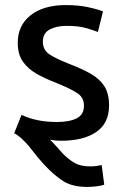

<svg xmlns="http://www.w3.org/2000/svg" viewBox="-20 -552 491 757"><path d="M324 185Q266 185 230 162.5Q194 140 153 96Q126 66 108.5 42.5Q91 19 73 2Q57 -15 36 -27L65 -99Q124 -71 204 -71Q254 -71 282.5 -85.5Q311 -100 311 -135Q311 -167 286 -184Q261 -201 200 -226Q158 -242 124.5 -261Q91 -280 70.5 -308.5Q50 -337 50 -384Q50 -452 101 -492Q152 -532 239 -532Q290 -532 328.5 -523.5Q367 -515 386 -507L366 -426Q348 -433 319 -441.5Q290 -450 242 -450Q202 -450 175.5 -435.5Q149 -421 149 -388Q149 -355 174.5 -338Q200 -321 253 -300Q303 -281 338 -261Q373 -241 391.5 -212Q410 -183 410 -136Q410 -66 359.5 -31.5Q309 3 220 3Q211 3 199.5 2Q188 1 177 -1Q186 7 199 21.5Q212 36 228 54Q252 78 275 91Q298 104 337 104Q356 104 381 99L391 176Q378 181 357.5 183Q337 185 324 185Z"/></svg>

Font: Ubuntu Sans Medium
Style: Regular
Weight: 500
Designer: Dalton Maag Ltd
Foundry: Dalton Maag Ltd
Version: Version 1.006; ttfautohint (v1.8.4.7-5d5b)